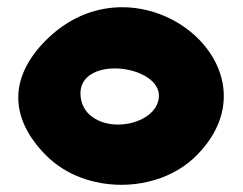

<svg xmlns="http://www.w3.org/2000/svg" viewBox="-20 -566 676 534"><path d="M117 -463C5 -358 2 -240 109 -133C217 -25 418 -25 526 -133C771 -378 371 -700 117 -463ZM422 -300C422 -225 286 -190 226 -250C203 -273 197 -313 212 -338C253 -406 422 -375 422 -300Z"/></svg>

Font: Hussar Skorodowane
Style: Bold
Weight: 700
Foundry: Cannot Into Space Fonts
Version: Version 0.892